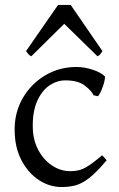

<svg xmlns="http://www.w3.org/2000/svg" viewBox="-20 -739 478 774"><path d="M410 -93Q368 -43 338.5 -20.5Q309 2 283.5 8.5Q258 15 228 15Q180 15 137 -13Q94 -41 66.5 -93Q39 -145 39 -217Q39 -287 72 -344Q105 -401 162 -435Q219 -469 288 -469Q320 -469 353.5 -458Q387 -447 403 -431Q404 -423 400 -407.5Q396 -392 389 -375.5Q382 -359 375 -351L357 -355Q350 -372 322.5 -393.5Q295 -415 244 -415Q210 -415 180 -395Q150 -375 131 -334Q112 -293 112 -232Q112 -177 133.5 -136Q155 -95 189.5 -72Q224 -49 263 -49Q281 -49 297 -52.5Q313 -56 334 -69Q355 -82 392 -113ZM393 -533Q387 -524 384 -520Q381 -516 373 -512L239 -643L106 -512Q98 -516 95 -520Q92 -524 85 -533L214 -719H265Z"/></svg>

Font: ChillKai
Style: Regular
Weight: 400
Designer: ChillType
Foundry: 寒蝉字型
Version: Version 2.000